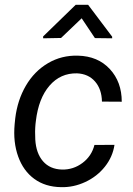

<svg xmlns="http://www.w3.org/2000/svg" viewBox="-20 -770 553 800"><path d="M34.2 0ZM238.3 -63.5Q285.6 -62.5 323.7 -91.1Q361.8 -119.6 373.5 -166L457 -166.5Q449.7 -116.7 417.2 -75.7Q384.8 -34.7 335.4 -11.7Q286.1 11.2 234.4 9.8Q168.5 8.8 122.8 -24.7Q77.1 -58.1 55.7 -117.9Q34.2 -177.7 41 -252.4L43.5 -276.9Q52.7 -353 87.9 -413.1Q123 -473.1 179.7 -506.6Q236.3 -540 304.7 -538.1Q387.7 -536.1 437.5 -482.4Q487.3 -428.7 487.3 -346.2L404.8 -346.7Q403.8 -398.4 376 -430.4Q348.1 -462.4 300.8 -464.4Q231.9 -465.8 186.3 -413.1Q140.6 -360.4 129.4 -265.6L127.9 -252.9Q125 -221.7 127 -188.5Q130.4 -131.3 159.2 -98.1Q188 -64.9 238.3 -63.5ZM447.3 -617.2V-610.4L375.5 -611.3L320.3 -693.8L234.4 -611.8L159.7 -610.4V-618.2L295.4 -750H347.2Z"/></svg>

Font: Roboto
Style: Italic
Weight: 400
Italic angle: -12°
Designer: Google
Version: Version 2.134; 2016; ttfautohint (v1.6)